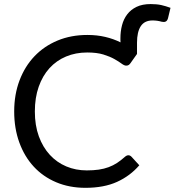

<svg xmlns="http://www.w3.org/2000/svg" viewBox="-20 -892 837 920"><path d="M647.5 -100Q603.5 -49 540.8 -20.5Q478 8 389.5 8Q312 8 249 -18.8Q186 -45.5 141.5 -93.8Q97 -142 72.5 -209.5Q48 -277 48 -358Q48 -439 73.5 -506.5Q99 -574 145.2 -622.5Q191.5 -671 256 -697.8Q320.5 -724.5 398.5 -724.5Q444.5 -724.5 484 -715.2Q523.5 -706 557.5 -689Q557 -694 557 -698.8Q557 -703.5 557 -709Q557 -742 564.8 -771.5Q572.5 -801 589.8 -823.5Q607 -846 634.5 -859.2Q662 -872.5 702 -872.5Q731 -872.5 752.5 -867.8Q774 -863 797 -854.5L785 -804.5Q783 -797.5 779.8 -793.5Q776.5 -789.5 772.2 -788Q768 -786.5 763.2 -786.8Q758.5 -787 754 -788Q744 -791 733 -792.5Q722 -794 711 -794Q672.5 -794 654.5 -766.5Q636.5 -739 636.5 -687.5V-633.5L605 -589Q601.5 -584 597 -580.8Q592.5 -577.5 584.5 -577.5Q575.5 -577.5 562.5 -587.2Q549.5 -597 528.2 -609Q507 -621 475.5 -630.8Q444 -640.5 398 -640.5Q342.5 -640.5 296.5 -621.2Q250.5 -602 217.2 -565.5Q184 -529 165.5 -476.5Q147 -424 147 -358Q147 -291 166.2 -238.5Q185.5 -186 219 -149.8Q252.5 -113.5 297.8 -94.5Q343 -75.5 395.5 -75.5Q427.5 -75.5 453.2 -79.2Q479 -83 500.5 -91Q522 -99 540.8 -111.2Q559.5 -123.5 578.5 -140.5Q587 -148 595 -148Q603 -148 609.5 -141.5Z"/></svg>

Font: Lato-Regular
Style: Regular
Weight: 400
Designer: Lukasz Dziedzic with Adam Twardoch and Botio Nikoltchev
Foundry: tyPoland Lukasz Dziedzic
Version: Version 2.015; 2015-08-06; http://www.latofonts.com/